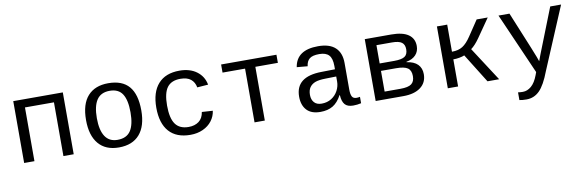

<svg xmlns="http://www.w3.org/2000/svg" viewBox="-51 -972 4904 1615"><g transform="rotate(-10 2400.5 -165.0)"><path d="M511.7 -528.3V0H423.8V-459H176.3V0H88.4V-528.3Z M1135.7 -264.6Q1135.7 -131.3 1074.5 -60.8Q1013.2 9.8 897.5 9.8Q784.2 9.8 723.9 -61.5Q663.6 -132.8 663.6 -264.6Q663.6 -400.9 725.3 -469.5Q787.1 -538.1 900.4 -538.1Q1019.5 -538.1 1077.6 -470.2Q1135.7 -402.3 1135.7 -264.6ZM1043.5 -264.6Q1043.5 -369.6 1010 -421.4Q976.6 -473.1 901.9 -473.1Q826.2 -473.1 791 -420.4Q755.9 -367.7 755.9 -264.6Q755.9 -162.1 791 -108.6Q826.2 -55.2 896.5 -55.2Q974.1 -55.2 1008.8 -107.4Q1043.5 -159.7 1043.5 -264.6Z M1263.7 -264.6Q1263.7 -396.5 1326.7 -467.3Q1389.6 -538.1 1508.8 -538.1Q1597.7 -538.1 1655.3 -495.4Q1712.9 -452.6 1726.6 -380.4L1632.8 -373.5Q1625 -418 1593.8 -443.6Q1562.5 -469.2 1504.9 -469.2Q1427.7 -469.2 1391.8 -421.4Q1356 -373.5 1356 -266.6Q1356 -158.2 1391.8 -108.2Q1427.7 -58.1 1504.4 -58.1Q1557.1 -58.1 1591.8 -84Q1626.5 -109.9 1634.8 -163.1L1727.5 -157.2Q1721.2 -110.4 1692.1 -72Q1663.1 -33.7 1615.2 -12Q1567.4 9.8 1508.3 9.8Q1388.7 9.8 1326.2 -60.5Q1263.7 -130.9 1263.7 -264.6Z M1863.8 -528.3H2336.4V-459H2144V0H2056.2V-459H1863.8Z M2938 -54.2Q2950.7 -54.2 2966.8 -57.6V-2.9Q2933.6 4.9 2898.9 4.9Q2850.1 4.9 2827.9 -20.8Q2805.7 -46.4 2802.7 -101.1H2799.8Q2768.1 -42 2724.9 -16.1Q2681.6 9.8 2618.2 9.8Q2541 9.8 2502 -32.2Q2462.9 -74.2 2462.9 -147.5Q2462.9 -317.9 2684.6 -320.3L2799.8 -322.3V-351.1Q2799.8 -415 2773.9 -443.1Q2748 -471.2 2691.4 -471.2Q2633.8 -471.2 2608.4 -450.7Q2583 -430.2 2578.1 -387.2L2486.3 -395.5Q2508.8 -538.1 2692.9 -538.1Q2790.5 -538.1 2839.6 -492.4Q2888.7 -446.8 2888.7 -360.4V-132.8Q2888.7 -93.8 2898.9 -74Q2909.2 -54.2 2938 -54.2ZM2640.6 -57.1Q2687.5 -57.1 2723.6 -79.6Q2759.8 -102.1 2779.8 -139.6Q2799.8 -177.2 2799.8 -217.3V-260.7L2707 -258.8Q2649.4 -257.8 2619.1 -246.1Q2588.9 -234.4 2572 -210.2Q2555.2 -186 2555.2 -146Q2555.2 -106 2576.9 -81.5Q2598.6 -57.1 2640.6 -57.1Z M3316.4 -528.3Q3414.1 -528.3 3462.9 -494.1Q3511.7 -460 3511.7 -396Q3511.7 -350.1 3483.4 -319.8Q3455.1 -289.6 3402.8 -279.8V-276.4Q3465.8 -268.1 3497.3 -236.1Q3528.8 -204.1 3528.8 -152.3Q3528.8 -80.6 3475.3 -40.3Q3421.9 0 3327.6 0H3090.8V-528.3ZM3178.7 -64.9H3313.5Q3380.9 -64.9 3408.2 -85.7Q3435.5 -106.4 3435.5 -151.9Q3435.5 -201.2 3406.5 -221.4Q3377.4 -241.7 3307.6 -241.7H3178.7ZM3178.7 -461.4V-305.2H3303.7Q3366.2 -305.2 3392.8 -322.8Q3419.4 -340.3 3419.4 -384.3Q3419.4 -424.3 3394.5 -442.9Q3369.6 -461.4 3310.5 -461.4Z M3707 -528.3H3794.9V-296.9Q3850.1 -296.9 3886.2 -319.8Q3922.4 -342.8 3958.5 -397L4046.4 -528.3H4141.1L4030.8 -369.6Q3992.7 -315.4 3957.5 -290L4145.5 0H4045.9L3891.1 -248.5Q3874.5 -241.2 3847.7 -236.3Q3820.8 -231.4 3794.9 -231.4V0H3707Z M4343.3 207.5Q4307.1 207.5 4282.7 202.1V136.2Q4301.3 139.2 4323.7 139.2Q4362.3 139.2 4396.2 110.4Q4430.2 81.5 4453.6 18.6L4462.4 -5.4L4232.9 -528.3H4326.7L4455.6 -214.8Q4500 -105.5 4503.4 -90.8L4523.4 -144.5L4674.8 -528.3H4767.6L4544.9 0Q4501.5 114.7 4454.8 161.1Q4408.2 207.5 4343.3 207.5Z"/></g></svg>

Font: Liberation Mono
Style: Regular
Weight: 400
Monospace: yes
Designer: Steve Matteson
Foundry: Ascender Corporation
Version: Version 2.1.5